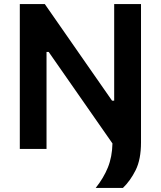

<svg xmlns="http://www.w3.org/2000/svg" viewBox="-20 -733 792 945"><path d="M451 192Q490 143 511 91.2Q532 39.5 533.5 -27Q492 -86.5 447.2 -150.8Q402.5 -215 349.5 -291L219.5 -477.5H209V0H77.5V-713H200.5Q255.5 -634 304.8 -563.2Q354 -492.5 403 -422L531.5 -237.5H542V-713H674V-32Q674 51.5 647.8 104.2Q621.5 157 585 192Z"/></svg>

Font: Commissioner SemiBold
Style: Regular
Weight: 600
Designer: Kostas Bartsokas
Foundry: Kostas Bartsokas
Version: Version 1.000; ttfautohint (v1.8.3)